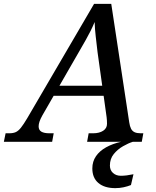

<svg xmlns="http://www.w3.org/2000/svg" viewBox="-75 -734 809 994"><path d="M-55 0 -46 -44H-27Q-7 -44 6.5 -50Q20 -56 33.5 -73Q47 -90 66 -122L412 -714H501L594 -101Q597 -80 603.5 -67.5Q610 -55 622 -49.5Q634 -44 653 -44H667L659 0H376L384 -44H407Q439 -44 459 -57Q479 -70 479 -93Q479 -101 478.5 -110.5Q478 -120 477 -127L430 -464Q425 -508 420.5 -546Q416 -584 415 -620Q405 -596 394 -574Q383 -552 369.5 -528Q356 -504 338 -473L144 -136Q134 -118 129.5 -104.5Q125 -91 125 -80Q125 -61 139 -52.5Q153 -44 181 -44H203L195 0ZM181 -238V-290H512V-238ZM522 240Q466 240 434.5 213.5Q403 187 403 138Q403 102 422 74.5Q441 47 474.5 28.5Q508 10 552 0H613Q590 7 562 23Q534 39 514 63.5Q494 88 494 123Q494 147 510 161.5Q526 176 551 176Q565 176 581 174Q597 172 616 168L603 224Q586 231 565 235.5Q544 240 522 240Z"/></svg>

Font: ET Text
Style: Italic
Weight: 470
Italic angle: -12°
Designer: Monotype Design Team
Foundry: Monotype Imaging Inc.
Version: Version 2.009